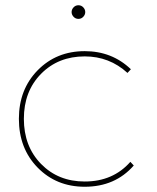

<svg xmlns="http://www.w3.org/2000/svg" viewBox="-20 -712 597 732"><path d="M260.5 -684Q268 -692 279 -692Q290 -692 297.5 -684Q305 -676 305 -666Q305 -656 297.5 -648Q290 -640 279 -640Q268 -640 260.5 -648Q253 -656 253 -666Q253 -676 260.5 -684ZM466 -434Q397 -497 303 -497Q202 -497 136.5 -430.5Q71 -364 71 -259Q71 -154 136.5 -87Q202 -20 303 -20Q411 -20 477 -95L490 -81Q419 0 303 0Q195 0 123.5 -73Q52 -146 52 -259Q52 -371 123.5 -444Q195 -517 303 -517Q407 -517 479 -448Z"/></svg>

Font: Montserrat arm Thin
Style: Regular
Weight: 250
Designer: Julieta Ulanovsky
Foundry: Julieta Ulanovsky
Version: Version 6.000;PS 006.000;hotconv 1.0.88;makeotf.lib2.5.64775